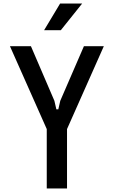

<svg xmlns="http://www.w3.org/2000/svg" viewBox="-20 -1060 640 1080"><path d="M154 -800 286 -493 297 -445H308L319 -493L452 -800H564L357 -334V0H243V-334L36 -800ZM228 -890 318 -1040H442L322 -890Z"/></svg>

Font: Martian Mono Condensed
Style: Regular
Weight: 400
Width: 3
Designer: Roman Shamin
Foundry: Evil Martians
Version: Version 1.000